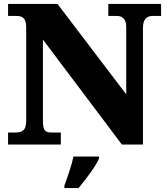

<svg xmlns="http://www.w3.org/2000/svg" viewBox="-20 -734 846 975"><path d="M21 0H289V-61H246C211 -61 198 -68 198 -121V-533L599 0H706V-593C706 -636 725 -653 755 -653H798V-714H530V-653H573C600 -653 621 -639 621 -597V-255L272 -714H21V-653H63C89 -653 113 -646 113 -597V-121C113 -68 90 -61 54 -61H21ZM307 208V221H379C415 177 465 113 483 71V61H353C345 102 321 171 307 208Z"/></svg>

Font: Noto Serif Lao Black
Style: Regular
Weight: 900
Designer: Monotype Design Team
Foundry: Monotype Imaging Inc.
Version: Version 2.003